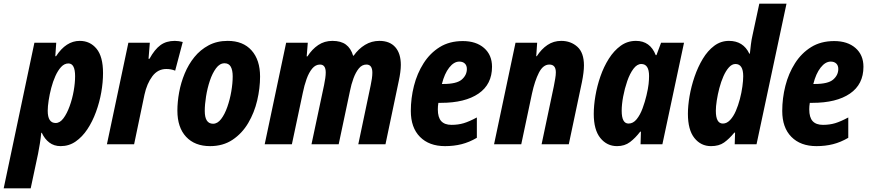

<svg xmlns="http://www.w3.org/2000/svg" viewBox="-72 -780 4701 1038"><path d="M-52 238 114 -549H232L227 -476H231Q285 -559 359 -559Q415 -559 450 -516.5Q485 -474 485 -385Q485 -335 475.5 -281Q466 -227 447 -175Q428 -123 400.5 -81.5Q373 -40 337 -15Q301 10 256 10Q220 10 194.5 -9.5Q169 -29 154 -62H151Q148 -31 143.5 -3.5Q139 24 134 50L94 238ZM229 -115Q252 -115 271 -140.5Q290 -166 304.5 -206Q319 -246 326.5 -289Q334 -332 334 -368Q334 -437 298 -437Q276 -437 258.5 -418Q241 -399 227.5 -369Q214 -339 205 -304.5Q196 -270 191 -237Q186 -204 186 -181Q186 -115 229 -115Z M506 0 622 -549H738L731 -462H736Q764 -513 795.5 -536Q827 -559 873 -559Q883 -559 894 -557.5Q905 -556 916 -553L875 -398Q853 -407 827 -407Q781 -407 751.5 -367.5Q722 -328 709 -268L653 0Z M1064 10Q981 10 934 -40.5Q887 -91 887 -182Q887 -229 896.5 -281Q906 -333 926.5 -382.5Q947 -432 979 -471.5Q1011 -511 1056 -535Q1101 -559 1159 -559Q1242 -559 1288 -507.5Q1334 -456 1334 -366Q1334 -303 1318.5 -237Q1303 -171 1270 -115Q1237 -59 1185.5 -24.5Q1134 10 1064 10ZM1080 -111Q1104 -111 1123.5 -136.5Q1143 -162 1157 -202Q1171 -242 1178.5 -286Q1186 -330 1186 -367Q1186 -401 1175.5 -419.5Q1165 -438 1142 -438Q1116 -438 1096 -411Q1076 -384 1062.5 -343.5Q1049 -303 1042 -259Q1035 -215 1035 -180Q1035 -111 1080 -111Z M1359 0 1475 -549H1592L1586 -475H1590Q1615 -514 1648.5 -536.5Q1682 -559 1725 -559Q1771 -559 1798 -539Q1825 -519 1837 -479H1840Q1866 -516 1901.5 -537.5Q1937 -559 1979 -559Q2035 -559 2065 -525Q2095 -491 2095 -429Q2095 -411 2092 -388.5Q2089 -366 2084 -343L2012 0H1865L1932 -319Q1936 -337 1938.5 -355Q1941 -373 1941 -387Q1941 -431 1909 -431Q1885 -431 1868 -410Q1851 -389 1839 -356.5Q1827 -324 1820 -288L1759 0H1612L1680 -320Q1684 -339 1686.5 -357Q1689 -375 1689 -388Q1689 -431 1658 -431Q1634 -431 1616 -409.5Q1598 -388 1585.5 -353Q1573 -318 1565 -278L1506 0Z M2334 10Q2248 10 2198.5 -40Q2149 -90 2149 -180Q2149 -249 2166 -316Q2183 -383 2218 -438Q2253 -493 2305.5 -525.5Q2358 -558 2430 -558Q2502 -558 2545 -520.5Q2588 -483 2588 -419Q2588 -324 2515 -274Q2442 -224 2312 -224H2298Q2295 -206 2295 -189Q2295 -145 2313.5 -125Q2332 -105 2369 -105Q2405 -105 2435 -114Q2465 -123 2506 -145V-35Q2465 -11 2423.5 -0.5Q2382 10 2334 10ZM2325 -326Q2397 -326 2424.5 -350Q2452 -374 2452 -407Q2452 -426 2441 -436.5Q2430 -447 2411 -447Q2382 -447 2356.5 -414.5Q2331 -382 2317 -326Z M2599 0 2715 -549H2832L2827 -476H2830Q2855 -515 2888 -537Q2921 -559 2962 -559Q3014 -559 3049.5 -527Q3085 -495 3085 -426Q3085 -391 3074 -336L3003 0H2856L2922 -313Q2926 -334 2929.5 -354Q2933 -374 2933 -389Q2933 -431 2898 -431Q2864 -431 2841.5 -387Q2819 -343 2804 -274L2746 0Z M3264 10Q3209 10 3173.5 -34Q3138 -78 3138 -164Q3138 -209 3147 -262Q3156 -315 3174 -367Q3192 -419 3219.5 -462.5Q3247 -506 3283.5 -532.5Q3320 -559 3366 -559Q3443 -559 3473 -482H3477L3502 -549H3626L3509 0H3391L3393 -68H3389Q3363 -34 3334 -12Q3305 10 3264 10ZM3326 -112Q3351 -112 3370 -135.5Q3389 -159 3402 -194.5Q3415 -230 3423 -264Q3432 -302 3434.5 -326Q3437 -350 3437 -369Q3437 -434 3395 -434Q3372 -434 3352.5 -408Q3333 -382 3319 -341.5Q3305 -301 3297 -258Q3289 -215 3289 -181Q3289 -112 3326 -112Z M3772 10Q3717 10 3682 -34Q3647 -78 3647 -165Q3647 -208 3656 -260.5Q3665 -313 3683 -365.5Q3701 -418 3727.5 -462Q3754 -506 3789.5 -532.5Q3825 -559 3869 -559Q3946 -559 3979 -490H3982Q3984 -511 3987.5 -539Q3991 -567 3996 -588L4033 -760H4180L4018 0H3900L3902 -63H3898Q3870 -29 3842.5 -9.5Q3815 10 3772 10ZM3836 -112Q3857 -112 3875 -131Q3893 -150 3906 -180Q3919 -210 3928 -244.5Q3937 -279 3941.5 -312Q3946 -345 3946 -368Q3946 -434 3904 -434Q3885 -434 3868.5 -415.5Q3852 -397 3839 -367.5Q3826 -338 3817 -303.5Q3808 -269 3803 -236.5Q3798 -204 3798 -181Q3798 -112 3836 -112Z M4342 10Q4256 10 4206.5 -40Q4157 -90 4157 -180Q4157 -249 4174 -316Q4191 -383 4226 -438Q4261 -493 4313.5 -525.5Q4366 -558 4438 -558Q4510 -558 4553 -520.5Q4596 -483 4596 -419Q4596 -324 4523 -274Q4450 -224 4320 -224H4306Q4303 -206 4303 -189Q4303 -145 4321.5 -125Q4340 -105 4377 -105Q4413 -105 4443 -114Q4473 -123 4514 -145V-35Q4473 -11 4431.5 -0.5Q4390 10 4342 10ZM4333 -326Q4405 -326 4432.5 -350Q4460 -374 4460 -407Q4460 -426 4449 -436.5Q4438 -447 4419 -447Q4390 -447 4364.5 -414.5Q4339 -382 4325 -326Z"/></svg>

Font: Noto Sans Condensed ExtraBold
Style: Italic
Weight: 800
Width: 3
Italic angle: -12°
Designer: Monotype Design Team
Foundry: Monotype Imaging Inc.
Version: Version 2.013; ttfautohint (v1.8.4.7-5d5b)